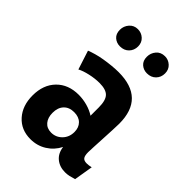

<svg xmlns="http://www.w3.org/2000/svg" viewBox="-217 -813 916 916"><g transform="rotate(45 241.0 -355.0)"><path d="M165 12Q102 12 63.5 -31Q25 -74 25 -143Q25 -215 67 -258Q109 -301 179 -301Q208 -301 237 -293Q266 -285 289 -270V-326Q289 -373 271 -392Q253 -411 209 -411Q179 -411 145.5 -403.5Q112 -396 92 -385L61 -481Q76 -487 97 -493Q118 -499 142 -503Q166 -507 191 -509.5Q216 -512 237 -512Q413 -512 413 -340Q413 -325 411.5 -296Q410 -267 408.5 -235.5Q407 -204 405.5 -177Q404 -150 404 -139Q404 -116 411 -106Q418 -96 437 -96Q450 -96 467 -100L451 -4Q435 1 421.5 4Q408 7 394 7Q357 7 332 -13.5Q307 -34 302 -72Q282 -33 246 -10.5Q210 12 165 12ZM213 -80Q245 -80 267.5 -103Q290 -126 290 -161Q290 -191 272 -209Q254 -227 222 -227Q189 -227 170 -207Q151 -187 151 -152Q151 -119 167.5 -99.5Q184 -80 213 -80ZM98 -659Q98 -684 114.5 -703Q131 -722 157 -722Q181 -722 198.5 -706Q216 -690 216 -664Q216 -638 199 -620.5Q182 -603 154 -603Q131 -603 114.5 -617.5Q98 -632 98 -659ZM280 -659Q280 -684 296 -703Q312 -722 340 -722Q363 -722 380.5 -706Q398 -690 398 -664Q398 -638 381 -620.5Q364 -603 336 -603Q313 -603 296.5 -617.5Q280 -632 280 -659Z"/></g></svg>

Font: CantoraOne
Style: Regular
Weight: 400
Designer: Pablo Impallari, Rodrigo Fuenzalida
Foundry: Pablo Impallari
Version: Version 1.001; ttfautohint (v0.8) -G 200 -r 50